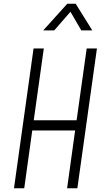

<svg xmlns="http://www.w3.org/2000/svg" viewBox="-20 -1010 566 1030"><path d="M55 0 160 -750H215L161 -365H391L445 -750H500L395 0H340L383 -310H153L110 0ZM212 -847 341 -990H386L475 -847H416L358 -947L271 -847Z"/></svg>

Font: Mohave Light
Style: Italic
Weight: 300
Italic angle: -8°
Designer: Gumpita Rahayu
Foundry: Tokotype
Version: Version 2.003